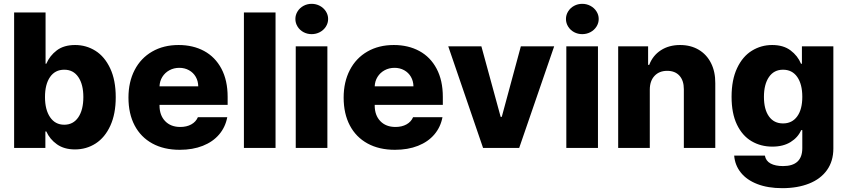

<svg xmlns="http://www.w3.org/2000/svg" viewBox="-20 -772 4422 1002"><path d="M53.7 -707H217.8V-439.5H221.7Q239.7 -481.4 276.6 -509.3Q313.5 -537.1 372.1 -537.1Q429.7 -537.1 477.8 -507.1Q525.9 -477.1 554.9 -415.5Q584 -354 584 -264.6Q584 -177.7 555.9 -116.2Q527.8 -54.7 479.5 -23.4Q431.2 7.8 371.1 7.8Q314.9 7.8 277.3 -18.8Q239.7 -45.4 221.7 -85.9H216.8V0H53.7ZM315.4 -121.1Q362.3 -121.1 388.7 -159.9Q415 -198.7 415 -265.6Q415 -331.1 388.9 -369.6Q362.8 -408.2 315.4 -408.2Q267.6 -408.2 241.2 -370.1Q214.8 -332 214.8 -265.6Q214.8 -199.2 241.5 -160.2Q268.1 -121.1 315.4 -121.1Z M650.4 -262.7Q650.4 -344.2 682.6 -406.5Q714.8 -468.8 774.2 -502.9Q833.5 -537.1 912.1 -537.1Q987.3 -537.1 1045.2 -505.9Q1103 -474.6 1135.5 -413.6Q1168 -352.5 1168 -266.6V-224.6H812.5V-221.7Q812.5 -170.4 841.8 -139.9Q871.1 -109.4 920.9 -109.4Q954.1 -109.4 978.3 -122.8Q1002.4 -136.2 1012.7 -160.2H1166Q1156.2 -108.4 1123.5 -70.1Q1090.8 -31.7 1038.3 -11Q985.8 9.8 918 9.8Q835.4 9.8 775.1 -23.2Q714.8 -56.2 682.6 -117.4Q650.4 -178.7 650.4 -262.7ZM1014.6 -321.3Q1014.2 -349.1 1001.5 -371.1Q988.8 -393.1 966.3 -405.5Q943.8 -418 916 -418Q887.2 -418 864 -405.3Q840.8 -392.6 827.1 -370.6Q813.5 -348.6 812.5 -321.3Z M1418 0H1252.9V-707H1418Z M1523.4 -530.3H1688.5V0H1523.4ZM1521.5 -672.9Q1521.5 -694.3 1533 -712.6Q1544.4 -731 1564 -741.5Q1583.5 -752 1606.4 -752Q1629.4 -752 1649.2 -741.5Q1668.9 -731 1680.7 -712.6Q1692.4 -694.3 1692.4 -672.9Q1692.4 -651.4 1680.7 -633.1Q1668.9 -614.7 1649.2 -604.2Q1629.4 -593.8 1606.4 -593.8Q1583.5 -593.8 1564 -604.2Q1544.4 -614.7 1533 -633.1Q1521.5 -651.4 1521.5 -672.9Z M1773.4 -262.7Q1773.4 -344.2 1805.7 -406.5Q1837.9 -468.8 1897.2 -502.9Q1956.5 -537.1 2035.2 -537.1Q2110.4 -537.1 2168.2 -505.9Q2226.1 -474.6 2258.5 -413.6Q2291 -352.5 2291 -266.6V-224.6H1935.5V-221.7Q1935.5 -170.4 1964.8 -139.9Q1994.1 -109.4 2043.9 -109.4Q2077.1 -109.4 2101.3 -122.8Q2125.5 -136.2 2135.7 -160.2H2289.1Q2279.3 -108.4 2246.6 -70.1Q2213.9 -31.7 2161.4 -11Q2108.9 9.8 2041 9.8Q1958.5 9.8 1898.2 -23.2Q1837.9 -56.2 1805.7 -117.4Q1773.4 -178.7 1773.4 -262.7ZM2137.7 -321.3Q2137.2 -349.1 2124.5 -371.1Q2111.8 -393.1 2089.4 -405.5Q2066.9 -418 2039.1 -418Q2010.3 -418 1987.1 -405.3Q1963.9 -392.6 1950.2 -370.6Q1936.5 -348.6 1935.5 -321.3Z M2689.5 0H2501L2319.3 -530.3H2492.2L2592.8 -162.1H2598.6L2698.2 -530.3H2872.1Z M2935.5 -530.3H3100.6V0H2935.5ZM2933.6 -672.9Q2933.6 -694.3 2945.1 -712.6Q2956.5 -731 2976.1 -741.5Q2995.6 -752 3018.6 -752Q3041.5 -752 3061.3 -741.5Q3081.1 -731 3092.8 -712.6Q3104.5 -694.3 3104.5 -672.9Q3104.5 -651.4 3092.8 -633.1Q3081.1 -614.7 3061.3 -604.2Q3041.5 -593.8 3018.6 -593.8Q2995.6 -593.8 2976.1 -604.2Q2956.5 -614.7 2945.1 -633.1Q2933.6 -651.4 2933.6 -672.9Z M3371.1 0H3206.1V-530.3H3362.3V-433.6H3368.2Q3386.7 -482.4 3429 -509.8Q3471.2 -537.1 3529.3 -537.1Q3584.5 -537.1 3626.2 -512.5Q3668 -487.8 3690.7 -442.6Q3713.4 -397.5 3712.9 -337.9V0H3548.8V-306.6Q3548.8 -351.6 3525.9 -377Q3502.9 -402.3 3461.9 -402.3Q3420.4 -402.3 3395.8 -376Q3371.1 -349.6 3371.1 -303.7Z M3811.5 40H3971.7Q3976.6 67.9 4001.5 81.3Q4026.4 94.7 4066.4 94.7Q4167 94.7 4167 1V-92.8H4161.1Q4144.5 -54.7 4106 -30.8Q4067.4 -6.8 4010.7 -6.8Q3950.2 -6.8 3902.1 -35.2Q3854 -63.5 3825.9 -121.8Q3797.9 -180.2 3797.9 -266.6Q3797.9 -355.5 3826.7 -416.5Q3855.5 -477.5 3903.8 -507.3Q3952.1 -537.1 4009.8 -537.1Q4068.4 -537.1 4105.7 -509Q4143.1 -481 4160.2 -439.5H4165V-530.3H4329.1V2.9Q4329.1 68.8 4295.9 115.5Q4262.7 162.1 4202.4 186Q4142.1 210 4062.5 210Q3987.8 210 3932.6 188.7Q3877.4 167.5 3846.4 128.9Q3815.4 90.3 3811.5 40ZM4167 -266.6Q4167 -332.5 4140.6 -370.4Q4114.3 -408.2 4066.4 -408.2Q4019 -408.2 3992.9 -369.9Q3966.8 -331.5 3966.8 -266.6Q3966.8 -201.2 3992.9 -164.6Q4019 -127.9 4066.4 -127.9Q4113.8 -127.9 4140.4 -164.6Q4167 -201.2 4167 -266.6Z"/></svg>

Font: Pretendard JP ExtraBold
Style: Regular
Weight: 800
Designer: Base glyphs from Inter by Rasmus Andersson; Hangeul glyphs from Noto Sans CJK(Source Han Sans) by Jang Soo-young and Kan
Foundry: Kil Hyung-jin
Version: Version 1.309